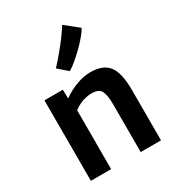

<svg xmlns="http://www.w3.org/2000/svg" viewBox="-208 -1023 1057 1150"><g transform="rotate(-30 320.5 -447.5)"><path d="M80.5 0V-556.5H207.5L209.5 -495Q228.5 -510.5 258.8 -526.2Q289 -542 324.8 -553Q360.5 -564 397 -565Q485 -567 525.2 -518.8Q565.5 -470.5 565.5 -349V0H425V-332.5Q425 -399 407.5 -426.8Q390 -454.5 336 -451.5Q320 -451 300 -446Q280 -441 259.2 -431.2Q238.5 -421.5 220.5 -407V0ZM299 -632.5 235.5 -688Q261.5 -715.5 290.5 -749.8Q319.5 -784 347.8 -821.5Q376 -859 399 -895L490.5 -821.5Q482.5 -805 464.2 -782.5Q446 -760 422.8 -736Q399.5 -712 375.2 -690.2Q351 -668.5 331 -653Q311 -637.5 299 -632.5Z"/></g></svg>

Font: Merriweather Sans SemiBold
Style: Regular
Weight: 600
Designer: Eben Sorkin
Foundry: Eben Sorkin
Version: Version 2.001